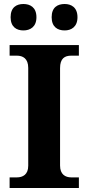

<svg xmlns="http://www.w3.org/2000/svg" viewBox="-20 -939 441 959"><path d="M303 -787C335 -787 367 -804 367 -853C367 -903 335 -919 303 -919C268 -919 238 -903 238 -853C238 -804 268 -787 303 -787ZM97 -787C130 -787 162 -804 162 -853C162 -903 130 -919 97 -919C63 -919 33 -903 33 -853C33 -804 63 -787 97 -787ZM28 0H374V-53H336C306 -53 280 -68 280 -112V-599C280 -647 303 -661 336 -661H374V-714H28V-661H64C94 -661 121 -647 121 -600V-111C121 -67 94 -53 64 -53H28Z"/></svg>

Font: Noto Serif Georgian Bold
Style: Regular
Weight: 700
Designer: Monotype Design Team, Akaki Razmadze
Foundry: Google LLC
Version: Version 2.003